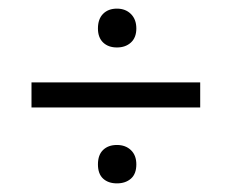

<svg xmlns="http://www.w3.org/2000/svg" viewBox="-20 -590 536 445"><path d="M251 -165Q231 -165 219 -176Q207 -187 207 -209Q207 -231 219 -242.5Q231 -254 251 -254Q271 -254 283.5 -242Q296 -230 296 -209Q296 -187 283.5 -176Q271 -165 251 -165ZM53 -399H444V-341H53ZM251 -480Q231 -480 219 -491.5Q207 -503 207 -524Q207 -546 219 -558Q231 -570 251 -570Q271 -570 283.5 -557.5Q296 -545 296 -524Q296 -503 283.5 -491.5Q271 -480 251 -480Z"/></svg>

Font: Encode Sans Compressed
Style: Regular
Weight: 400
Designer: Pablo Impallari, Andres Torresi
Foundry: Pablo Impallari, Andres Torresi
Version: Version 1.000; ttfautohint (v1.00) -l 8 -r 50 -G 200 -x 14 -